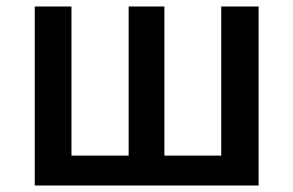

<svg xmlns="http://www.w3.org/2000/svg" viewBox="-20 -571 902 591"><path d="M87 0V-551H200V-92H376V-551H486V-92H661V-551H776V0Z"/></svg>

Font: Source Han Sans TC Medium
Style: Regular
Weight: 500
Designer: Ryoko NISHIZUKA Ë•øÂ°öÊ∂ºÂ≠ê (kana, bopomofo & ideographs); Paul D. Hunt (Latin, Greek & Cyrillic); Sandoll Communicatio
Foundry: Adobe
Version: Version 2.004;hotconv 1.0.118;makeotfexe 2.5.65603